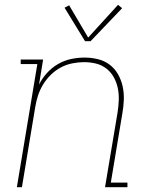

<svg xmlns="http://www.w3.org/2000/svg" viewBox="-20 -777 640 797"><path d="M50 0 135 -511H66V-530H159L142 -426Q155 -452 175.5 -474.5Q196 -497 221.5 -511.5Q247 -526 275 -532Q303 -538 331 -538Q359 -538 386 -531.5Q413 -525 434.5 -509Q456 -493 469.5 -469.5Q483 -446 489 -419Q495 -392 494 -363.5Q493 -335 488 -307L440 -19H509V0H416L468 -310Q472 -335 473 -361Q474 -387 469 -411Q464 -435 452.5 -456Q441 -477 422 -492Q403 -507 379 -513Q355 -519 329 -519Q305 -519 280 -514Q255 -509 232.5 -497Q210 -485 191 -466.5Q172 -448 158.5 -425.5Q145 -403 137.5 -379.5Q130 -356 126 -331L71 0ZM333 -606 248 -745 267 -755 346 -621 470 -757 487 -743 356 -606Z"/></svg>

Font: Iosevka Slab Thin Extended
Style: Italic
Weight: 100
Width: 7
Italic angle: -9°
Monospace: yes
Designer: Belleve Invis
Foundry: Belleve Invis
Version: Version 11.1.0; ttfautohint (v1.8.3)